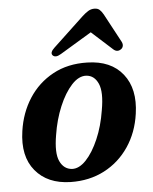

<svg xmlns="http://www.w3.org/2000/svg" viewBox="-51 -719 615 773"><g transform="rotate(-5 257.0 -332.5)"><path d="M311.5 -463Q407.5 -461 455.2 -400.5Q503 -340 488.5 -240.5Q478 -165.5 439.2 -108.2Q400.5 -51 340 -19.5Q279.5 12 203.5 10.5Q110.5 8.5 61.5 -50.8Q12.5 -110 27.5 -211Q38 -284 75.2 -341.8Q112.5 -399.5 172.5 -432.2Q232.5 -465 311.5 -463ZM213.5 -41.5Q242.5 -40 270.8 -70Q299 -100 321.2 -151.5Q343.5 -203 353.5 -266.5Q366.5 -339 351.2 -373.5Q336 -408 303.5 -410.5Q273 -412.5 244 -381Q215 -349.5 193 -297Q171 -244.5 161.5 -183.5Q149 -111 164.8 -77.5Q180.5 -44 213.5 -41.5ZM209.5 -506.5Q186 -492 175 -504.5Q166 -516 185.5 -534L309 -650Q322.5 -662.5 334 -669.5Q345.5 -676.5 359 -676.5Q372.5 -676.5 380.2 -669.5Q388 -662.5 395 -650L457.5 -533.5Q462 -524 460 -516.2Q458 -508.5 452 -504.5Q436 -493 420.5 -507L336.5 -583Z"/></g></svg>

Font: Fraunces 72pt S050 SemiBold
Style: Italic
Weight: 600
Italic angle: -16°
Version: Version 1.000; ttfautohint (v1.8.3)